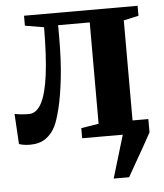

<svg xmlns="http://www.w3.org/2000/svg" viewBox="-52 -579 687 805"><g transform="rotate(-5 292.0 -176.5)"><path d="M394 180 448 0 441 -56H560.5V0Q544 31 525.5 63.2Q507 95.5 489.8 125.5Q472.5 155.5 459 180ZM58 8Q42.5 8 30.8 6Q19 4 11 1L3.5 -126.5Q13.5 -124 30.8 -122.2Q48 -120.5 63.5 -120.5Q95.5 -120.5 116.5 -159.2Q137.5 -198 147.8 -277.2Q158 -356.5 158.5 -477.5L79 -491V-533H557V-491L494 -477V-54.5L558.5 -42.5V0H277V-42.5L351 -54.5V-481H218V-432.5Q218 -331.5 209.5 -257.2Q201 -183 189 -134.2Q177 -85.5 165.5 -61Q149 -27.5 122.8 -9.8Q96.5 8 58 8Z"/></g></svg>

Font: Merriweather 72pt
Style: Bold
Weight: 700
Version: Version 2.100